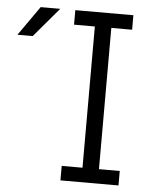

<svg xmlns="http://www.w3.org/2000/svg" viewBox="-52 -768 660 812"><g transform="rotate(5 278.0 -361.5)"><path d="M234.9 -722.7H481.4V-661.1H393.1V-61.5H481.4V0H234.9V-61.5H323.2V-661.1H234.9ZM64.9 -597.7H0L87.9 -722.7H170.9Z"/></g></svg>

Font: Giphurs Light
Style: Regular
Weight: 300
Version: Version 0.920; ttfautohint (v1.8.4.7-5d5b)